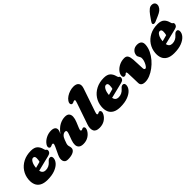

<svg xmlns="http://www.w3.org/2000/svg" viewBox="185 -1848 2953 2953"><g transform="rotate(-45 1661.5 -371.5)"><path d="M525.5 -163Q525.5 -119 490.5 -78.2Q455.5 -37.5 388.2 -11.2Q321 15 224.5 15Q146.5 15 99.2 -11.8Q52 -38.5 33 -86Q14 -133.5 19 -195.5Q26 -278.5 69.8 -343.8Q113.5 -409 187 -447Q260.5 -485 356.5 -485Q430 -485 465.5 -452Q501 -419 514.5 -364Q517.5 -353 521.5 -343.5Q525.5 -334 530.5 -331Q539 -327.5 544.2 -320.2Q549.5 -313 549.5 -300Q549.5 -281.5 536.8 -265Q524 -248.5 489.5 -240Q457 -232 412.5 -221Q368 -210 320 -198.2Q272 -186.5 230.5 -176Q245 -110 308.5 -110Q345.5 -110 376 -125.2Q406.5 -140.5 428.5 -166Q447.5 -188 460.5 -196.5Q473.5 -205 491.5 -205Q509.5 -205 517.5 -192Q525.5 -179 525.5 -163ZM304.5 -385Q278 -385 255.5 -346.2Q233 -307.5 227.5 -242Q255 -249 282.5 -256.5Q310 -264 331.5 -270Q341 -299 341 -341Q341 -385 304.5 -385Z M595 -314Q582.5 -322.5 582.2 -341.5Q582 -360.5 597 -383Q628 -429 682.2 -457Q736.5 -485 794 -485Q838.5 -485 862.2 -468.2Q886 -451.5 886 -419Q886 -402.5 878.2 -383.5Q870.5 -364.5 860 -343.5Q917.5 -421.5 977.5 -453.2Q1037.5 -485 1098.5 -485Q1148 -485 1169.2 -460Q1190.5 -435 1188.2 -393.2Q1186 -351.5 1165 -301L1127 -209Q1105 -155 1132 -155Q1141.5 -155 1157 -163Q1176 -174 1191 -161Q1201 -152.5 1201.2 -134.5Q1201.5 -116.5 1188 -91Q1162 -43.5 1114.2 -14.2Q1066.5 15 1005.5 15Q952.5 15 927.2 -7.8Q902 -30.5 900.5 -69.2Q899 -108 916 -155L954 -259Q964 -286 961.8 -303.5Q959.5 -321 936 -321Q908.5 -321 884.5 -299Q860.5 -277 846 -236Q832.5 -200 825.8 -180.8Q819 -161.5 819 -146Q819 -128 825 -111Q831 -94 831 -72Q831 -32.5 787.8 -8.8Q744.5 15 667 15Q610 15 594.5 -30.5Q579 -76 610 -142L666 -261Q683.5 -298 681.8 -311.5Q680 -325 664.5 -325Q658 -325 651.8 -322.2Q645.5 -319.5 636 -315Q622.5 -308.5 612.2 -308.8Q602 -309 595 -314Z M1609.5 -588.5 1480.5 -209Q1469.5 -175.5 1472 -165.2Q1474.5 -155 1485.5 -155Q1495.5 -155 1510.5 -163Q1529.5 -174 1544.5 -161Q1554.5 -152.5 1554.8 -134.5Q1555 -116.5 1541.5 -91Q1515.5 -43 1467.8 -14Q1420 15 1355.5 15Q1276.5 15 1255.2 -33Q1234 -81 1259.5 -155L1376.5 -496Q1389 -532.5 1389.8 -546.2Q1390.5 -560 1375 -560Q1368.5 -560 1362.2 -557.2Q1356 -554.5 1346.5 -550Q1333 -543.5 1322.8 -543.8Q1312.5 -544 1305.5 -549Q1293 -557.5 1292.8 -576.5Q1292.5 -595.5 1307.5 -618Q1328 -649 1362.5 -671.8Q1397 -694.5 1437.5 -707.2Q1478 -720 1516.5 -720Q1580.5 -720 1605.8 -685.5Q1631 -651 1609.5 -588.5Z M2111 -163Q2111 -119 2076 -78.2Q2041 -37.5 1973.8 -11.2Q1906.5 15 1810 15Q1732 15 1684.8 -11.8Q1637.5 -38.5 1618.5 -86Q1599.5 -133.5 1604.5 -195.5Q1611.5 -278.5 1655.2 -343.8Q1699 -409 1772.5 -447Q1846 -485 1942 -485Q2015.5 -485 2051 -452Q2086.5 -419 2100 -364Q2103 -353 2107 -343.5Q2111 -334 2116 -331Q2124.5 -327.5 2129.8 -320.2Q2135 -313 2135 -300Q2135 -281.5 2122.2 -265Q2109.5 -248.5 2075 -240Q2042.5 -232 1998 -221Q1953.5 -210 1905.5 -198.2Q1857.5 -186.5 1816 -176Q1830.5 -110 1894 -110Q1931 -110 1961.5 -125.2Q1992 -140.5 2014 -166Q2033 -188 2046 -196.5Q2059 -205 2077 -205Q2095 -205 2103 -192Q2111 -179 2111 -163ZM1890 -385Q1863.5 -385 1841 -346.2Q1818.5 -307.5 1813 -242Q1840.5 -249 1868 -256.5Q1895.5 -264 1917 -270Q1926.5 -299 1926.5 -341Q1926.5 -385 1890 -385Z M2262 -56Q2261 -108 2259.2 -166Q2257.5 -224 2255 -276Q2253 -291.5 2249.8 -295.5Q2246.5 -299.5 2241 -299.5Q2233.5 -299.5 2226 -290.5Q2212.5 -274 2189.5 -274Q2155 -274 2158 -319.5Q2161 -356.5 2191.5 -393Q2222 -429.5 2271.5 -453.5Q2321 -477.5 2380 -477.5Q2422.5 -477.5 2440.5 -448.5Q2458.5 -419.5 2462.5 -360.5Q2465.5 -300 2467.5 -252Q2469.5 -204 2471.5 -167.5Q2472.5 -131.5 2497.5 -131.5Q2510.5 -131.5 2527 -154.2Q2543.5 -177 2556.5 -209.2Q2569.5 -241.5 2571.5 -270Q2573 -289.5 2570.8 -299.5Q2568.5 -309.5 2558.5 -325Q2552 -337 2546 -349Q2540 -361 2541.5 -376Q2544.5 -422 2578 -453Q2611.5 -484 2664.5 -484Q2712.5 -484 2737.2 -460.2Q2762 -436.5 2758.5 -387Q2754 -326.5 2726.2 -268.2Q2698.5 -210 2655 -159.2Q2611.5 -108.5 2559.5 -69.8Q2507.5 -31 2454 -9Q2400.5 13 2353 13Q2262.5 13 2262 -56Z M3280 -163Q3280 -119 3245 -78.2Q3210 -37.5 3142.8 -11.2Q3075.5 15 2979 15Q2901 15 2853.8 -11.8Q2806.5 -38.5 2787.5 -86Q2768.5 -133.5 2773.5 -195.5Q2780.5 -278.5 2824.2 -343.8Q2868 -409 2941.5 -447Q3015 -485 3111 -485Q3184.5 -485 3220 -452Q3255.5 -419 3269 -364Q3272 -353 3276 -343.5Q3280 -334 3285 -331Q3293.5 -327.5 3298.8 -320.2Q3304 -313 3304 -300Q3304 -281.5 3291.2 -265Q3278.5 -248.5 3244 -240Q3211.5 -232 3167 -221Q3122.5 -210 3074.5 -198.2Q3026.5 -186.5 2985 -176Q2999.5 -110 3063 -110Q3100 -110 3130.5 -125.2Q3161 -140.5 3183 -166Q3202 -188 3215 -196.5Q3228 -205 3246 -205Q3264 -205 3272 -192Q3280 -179 3280 -163ZM3059 -385Q3032.5 -385 3010 -346.2Q2987.5 -307.5 2982 -242Q3009.5 -249 3037 -256.5Q3064.5 -264 3086 -270Q3095.5 -299 3095.5 -341Q3095.5 -385 3059 -385ZM3132 -666Q3164 -711 3197.8 -737.2Q3231.5 -763.5 3273 -756Q3308 -749.5 3318.8 -721.2Q3329.5 -693 3315.5 -661.5Q3301.5 -631 3276.2 -610.5Q3251 -590 3203.5 -569.5L3115 -531.5Q3099 -525 3083.8 -525.5Q3068.5 -526 3062.5 -535.5Q3055 -546.5 3060.5 -559.8Q3066 -573 3077 -588Z"/></g></svg>

Font: Fraunces 9pt SuperSoft Black
Style: Italic
Weight: 900
Italic angle: -16°
Version: Version 1.000;[0bf87f6ff]